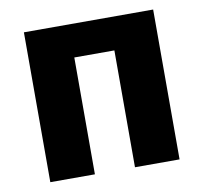

<svg xmlns="http://www.w3.org/2000/svg" viewBox="-65 -600 710 670"><g transform="rotate(-10 290.0 -265.5)"><path d="M361 -414H219V0H61V-531H519V0H361Z"/></g></svg>

Font: FiraGOUPP
Style: Bold
Weight: 700
Designer: bBox Type
Foundry: bBox Type GmbH
Version: Version 1.001